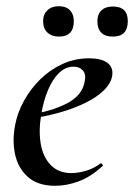

<svg xmlns="http://www.w3.org/2000/svg" viewBox="-20 -587 432 619"><path d="M158 12Q102 12 70 -16.5Q38 -45 28.5 -90Q19 -135 29 -185Q36 -223 57 -261.5Q78 -300 109.5 -331Q141 -362 181 -380.5Q221 -399 267 -399Q306 -399 325.5 -385Q345 -371 342 -345Q339 -320 315.5 -296.5Q292 -273 253.5 -254.5Q215 -236 168 -223Q121 -210 71 -204L73 -217Q146 -228 195.5 -253.5Q245 -279 253 -324Q258 -348 247 -360Q236 -372 217 -372Q191 -372 170 -351.5Q149 -331 134.5 -296Q120 -261 113 -218Q104 -165 111.5 -122.5Q119 -80 144 -54.5Q169 -29 210 -29Q231 -29 256 -36Q281 -43 304 -60Q306 -62 309.5 -58Q313 -54 311 -52Q273 -17 234 -2.5Q195 12 158 12ZM170 -469Q147 -469 133 -482Q119 -495 119 -519Q119 -541 133 -554Q147 -567 170 -567Q193 -567 205.5 -554Q218 -541 218 -519Q218 -469 170 -469ZM344 -469Q294 -469 294 -519Q294 -541 307 -553.5Q320 -566 344 -566Q392 -566 392 -519Q392 -469 344 -469Z"/></svg>

Font: Cormorant SemiBold
Style: Italic
Weight: 600
Italic angle: -10°
Designer: Christian Thalmann (Catharsis Fonts)
Foundry: Catharsis Fonts
Version: Version 4.000